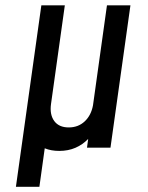

<svg xmlns="http://www.w3.org/2000/svg" viewBox="-20 -566 569 736"><path d="M41 150H131L151.5 2.5Q176 12.5 207 12.5Q241.5 12.5 269.2 0.5Q297 -11.5 318 -33.5L313.5 0H403.5L480 -545.5H390L336.5 -162.5Q329.5 -124 304.8 -100.8Q280 -77.5 243.5 -77.5Q206 -77.5 188 -102Q170 -126.5 175.5 -167L228.5 -545.5H138.5Z"/></svg>

Font: Mohave Medium
Style: Italic
Weight: 500
Italic angle: -8°
Designer: Gumpita Rahayu
Foundry: Tokotype
Version: Version 2.002; ttfautohint (v1.8.3)